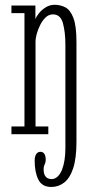

<svg xmlns="http://www.w3.org/2000/svg" viewBox="-20 -546 376 781"><path d="M189 214.5Q150.5 214.5 135.8 184.2Q121 154 121 107.5Q121 90.5 127.2 81Q133.5 71.5 144.5 71.5Q155.5 71.5 160.8 80.5Q166 89.5 166 103Q166 111.5 164 116.8Q162 122 159.8 127.5Q157.5 133 157.5 142.5Q157.5 159.5 162.8 168Q168 176.5 175.2 179.5Q182.5 182.5 189 182.5Q203 182.5 214 172.5Q225 162.5 232 145Q239 127.5 242.5 105Q246 82.5 246 56.5V-362Q246 -415.5 236 -451.5Q226 -487.5 195.5 -487.5Q178.5 -487.5 165.2 -474.8Q152 -462 143 -443.5Q134 -425 129.2 -407.2Q124.5 -389.5 124.5 -378V-31.5H176.5V0H26.5V-31.5H79.5V-492.5H26.5V-523.5H124V-468Q127.5 -478.5 138.5 -492.2Q149.5 -506 166 -516.2Q182.5 -526.5 202.5 -526.5Q226 -526.5 246 -516Q266 -505.5 278.5 -473.2Q291 -441 291 -375V31Q291 97.5 277.8 138Q264.5 178.5 241.2 196.5Q218 214.5 189 214.5Z"/></svg>

Font: Imbue Thin 10pt ExtraLight
Style: Regular
Weight: 250
Version: Version 1.102